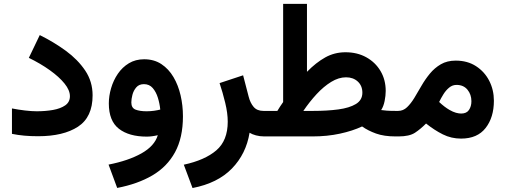

<svg xmlns="http://www.w3.org/2000/svg" viewBox="-20 -702 2602 988"><path d="M168.9 -129.4Q213.9 -129.4 252.7 -136.2Q291.5 -143.1 315.7 -159.9Q339.8 -176.8 339.8 -207Q339.8 -237.8 312 -272.2Q284.2 -306.6 236.3 -340.8Q188.5 -375 128.4 -404.3L184.6 -521.5Q256.8 -485.8 318.6 -440.7Q380.4 -395.5 418.5 -338.9Q456.5 -282.2 456.5 -211.4Q456.5 -99.1 381.3 -50Q306.2 -1 176.3 -1Q138.7 -1 105.7 -3.9Q72.8 -6.8 41.5 -13.2V-144Q73.2 -137.7 108.2 -133.5Q143.1 -129.4 168.9 -129.4Z M921.4 -103.5Q921.4 6.8 880.6 81.5Q839.8 156.2 763.9 200.7Q688 245.1 583 265.1L538.6 145Q640.6 125 708 87.2Q775.4 49.3 792 -6.3Q761.2 1 735.4 1Q644 1 592 -39.3Q540 -79.6 540 -169.9Q540 -208.5 551.8 -248.5Q563.5 -288.6 586.4 -322.3Q609.4 -356 643.3 -376.5Q677.2 -397 721.7 -397Q772.9 -397 810.5 -372.1Q848.1 -347.2 872.8 -305.2Q897.5 -263.2 909.4 -210.9Q921.4 -158.7 921.4 -103.5ZM734.4 -129.4Q754.9 -129.4 773.2 -132.1Q791.5 -134.8 804.7 -138.2Q801.8 -168.5 792.5 -198.7Q783.2 -229 765.9 -249Q748.5 -269 720.7 -269Q695.3 -269 681.2 -252.4Q667 -235.8 661.4 -213.9Q655.8 -191.9 655.8 -174.8Q655.8 -146.5 677.5 -137.9Q699.2 -129.4 734.4 -129.4Z M1340.8 0Q1316.9 0 1297.1 -5.4Q1277.3 -10.7 1264.2 -19Q1246.6 89.8 1173.3 165.3Q1100.1 240.7 970.7 265.6L925.8 145.5Q1034.2 122.1 1093 71.8Q1151.9 21.5 1151.9 -75.7Q1151.9 -119.6 1138.9 -173.1Q1126 -226.6 1109.9 -274.4L1231 -314.5L1259.3 -205.6Q1267.6 -172.4 1285.2 -151.9Q1302.7 -131.3 1335.4 -131.3H1354.5V0Z M1757.8 -433.1Q1818.4 -433.1 1865 -407.2Q1911.6 -381.3 1938.2 -336.4Q1964.8 -291.5 1964.8 -233.9Q1964.8 -210 1959.2 -182.1Q1953.6 -154.3 1941.4 -135.7Q1953.1 -133.8 1970.5 -132.6Q1987.8 -131.3 2014.6 -131.3H2029.3V0H2015.1Q1956.1 0 1914.8 -14.9Q1873.5 -29.8 1843.3 -51.3Q1794.4 -28.3 1729.2 -14.2Q1664.1 0 1587.9 0H1335V-131.3H1407.2Q1414.1 -143.1 1421.6 -154.3Q1429.2 -165.5 1437 -176.8V-682.1H1559.6V-332.5Q1606 -379.9 1653.6 -406.5Q1701.2 -433.1 1757.8 -433.1ZM1760.7 -304.2Q1722.7 -304.2 1684.1 -280.5Q1645.5 -256.8 1609.1 -217.5Q1572.8 -178.2 1541 -131.3H1592.3Q1663.6 -131.3 1720.7 -138.9Q1777.8 -146.5 1811.3 -166.7Q1844.7 -187 1844.7 -225.1Q1844.7 -260.7 1821 -282.5Q1797.4 -304.2 1760.7 -304.2Z M2352.5 11.2Q2302.2 11.2 2258.8 -10.5Q2215.3 -32.2 2172.4 -66.4Q2144.5 -38.1 2115.5 -19Q2086.4 0 2031.2 0H2009.8V-131.3H2028.8Q2054.7 -131.3 2074.5 -150.1Q2094.2 -168.9 2112.1 -198.2Q2129.9 -227.5 2148.9 -260.7Q2168 -293.9 2192.1 -323.2Q2216.3 -352.5 2248.5 -371.3Q2280.8 -390.1 2325.2 -390.1Q2385.3 -390.1 2429.4 -361.6Q2473.6 -333 2497.6 -286.1Q2521.5 -239.3 2521.5 -183.6Q2521.5 -98.1 2479 -43.5Q2436.5 11.2 2352.5 11.2ZM2329.1 -265.1Q2308.1 -265.1 2291.3 -251.2Q2274.4 -237.3 2261.7 -216.8Q2249 -196.3 2239.7 -177.2Q2267.1 -151.4 2292.5 -136.7Q2311 -126 2326.2 -121.8Q2341.3 -117.7 2353 -117.7Q2380.9 -117.7 2393.3 -136.2Q2405.8 -154.8 2405.8 -181.2Q2405.8 -215.8 2385.5 -240.5Q2365.2 -265.1 2329.1 -265.1Z"/></svg>

Font: Vazirmatn FD NL
Style: Bold
Weight: 700
Designer: Saber Rastikerdar
Foundry: Saber Rastikerdar
Version: Version 33.003